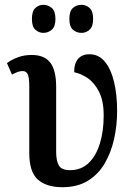

<svg xmlns="http://www.w3.org/2000/svg" viewBox="-20 -770 552 800"><path d="M240 10Q173 10 137.5 -22Q102 -54 102 -132V-409Q102 -445 96 -459.5Q90 -474 74 -474Q56 -474 30 -459L9 -507Q29 -522 55 -531.5Q81 -541 112 -541Q165 -541 189.5 -509Q214 -477 214 -408V-137Q214 -101 225 -81Q236 -61 272 -61Q318 -61 349 -90.5Q380 -120 396 -171.5Q412 -223 412 -289Q412 -350 392.5 -388Q373 -426 344.5 -445Q316 -464 289 -469Q289 -507 306 -525.5Q323 -544 352 -544Q391 -544 416.5 -513.5Q442 -483 455 -429.5Q468 -376 468 -308Q468 -248 455.5 -191.5Q443 -135 416.5 -89.5Q390 -44 346.5 -17Q303 10 240 10ZM320 -633Q299 -633 284 -646Q269 -659 269 -691Q269 -724 284 -737Q299 -750 320 -750Q338 -750 353 -737Q368 -724 368 -691Q368 -659 353 -646Q338 -633 320 -633ZM161 -633Q142 -633 127.5 -646Q113 -659 113 -691Q113 -724 127.5 -737Q142 -750 161 -750Q180 -750 195.5 -737Q211 -724 211 -691Q211 -659 195.5 -646Q180 -633 161 -633Z"/></svg>

Font: Noto Serif ExtraCondensed SemiBold
Style: Regular
Weight: 600
Width: 2
Designer: Monotype Design Team
Foundry: Monotype Imaging Inc.
Version: Version 2.015; ttfautohint (v1.8.4.7-5d5b)